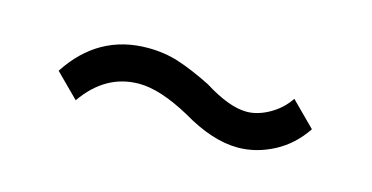

<svg xmlns="http://www.w3.org/2000/svg" viewBox="-30 -457 494 255"><g transform="rotate(15 217.5 -329.5)"><path d="M241 -352Q276 -330 300 -330Q315 -330 331 -339Q347 -348 357 -363L390 -330Q374 -306 350 -293.5Q326 -281 301 -281Q266 -281 224 -306Q182 -329 153 -329Q107 -329 77 -286L45 -318Q84 -378 152 -378Q175 -378 195 -371.5Q215 -365 241 -352Z"/></g></svg>

Font: Gupter
Style: Regular
Weight: 400
Designer: Octavio Pardo
Version: Version 1.000